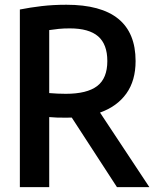

<svg xmlns="http://www.w3.org/2000/svg" viewBox="-20 -768 642 788"><path d="M61.5 0V-729Q104.5 -737.5 151.2 -743Q198 -748.5 252.5 -748.5Q536.5 -748.5 536.5 -517.5Q536.5 -437 498.5 -384Q460.5 -331 390.5 -306L593 0H460L274.5 -285.5Q263.5 -285 251.5 -285Q229 -285 213.2 -285.5Q197.5 -286 182 -287.5V0ZM250 -383Q337 -383 378.8 -414.8Q420.5 -446.5 420.5 -517.5Q420.5 -586 382.8 -618.8Q345 -651.5 266.5 -651.5Q241 -651.5 221.2 -649.5Q201.5 -647.5 182 -644.5V-386Q201 -384.5 216 -383.8Q231 -383 250 -383Z"/></svg>

Font: Encode Sans Condensed Condensed SemiBold
Style: Regular
Weight: 600
Width: 3
Designer: Multiple Designers
Foundry: Impallari Type
Version: Version 3.000; ttfautohint (v1.8.3) -l 8 -r 50 -G 200 -x 14 